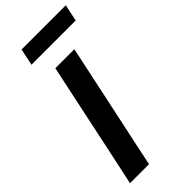

<svg xmlns="http://www.w3.org/2000/svg" viewBox="-284 -966 1021 1021"><g transform="rotate(-45 227.0 -455.0)"><path d="M27 0Q39.5 -58 51 -112Q62.5 -166 77 -234L127.5 -473Q142.5 -542.5 154.2 -598.2Q166 -654 178.5 -713H321.5Q309 -654 297 -598Q285 -542 270.5 -473L219.5 -234Q205 -166 193.5 -112Q182 -58 170 0ZM102 -816 122 -910.5H454.5L434.5 -816Z"/></g></svg>

Font: Commissioner SemiBold
Style: Italic
Weight: 600
Italic angle: -12°
Designer: Kostas Bartsokas
Foundry: Kostas Bartsokas
Version: Version 1.000; ttfautohint (v1.8.3)